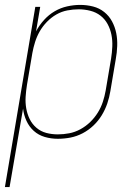

<svg xmlns="http://www.w3.org/2000/svg" viewBox="-40 -558 560 783"><path d="M-20 205 104 -530H124L107 -430Q120 -455 139.5 -476.5Q159 -498 183 -512Q207 -526 234 -532Q261 -538 287 -538Q314 -538 339.5 -531.5Q365 -525 385 -509Q405 -493 417 -470.5Q429 -448 434 -423Q439 -398 438 -370.5Q437 -343 432 -316L410 -186Q406 -161 397.5 -136Q389 -111 375 -88Q361 -65 341 -46Q321 -27 297 -14.5Q273 -2 247.5 3Q222 8 196 8Q168 8 142.5 0.5Q117 -7 98 -24Q79 -41 68 -65Q57 -89 54 -115L-1 205ZM196 -10Q219 -10 242.5 -14.5Q266 -19 288 -31Q310 -43 328 -60.5Q346 -78 359 -99Q372 -120 379.5 -143Q387 -166 391 -189L413 -319Q417 -344 418 -368.5Q419 -393 414.5 -416Q410 -439 399 -459.5Q388 -480 370 -494Q352 -508 328.5 -514Q305 -520 281 -520Q258 -520 234.5 -515.5Q211 -511 190 -499Q169 -487 151.5 -469Q134 -451 122 -430Q110 -409 103 -386.5Q96 -364 92 -342L70 -212Q66 -187 64.5 -163Q63 -139 67 -116Q71 -93 81 -72.5Q91 -52 108.5 -37Q126 -22 148.5 -16Q171 -10 196 -10Z"/></svg>

Font: iosevka_custom_sans_ss08 Thin
Style: Italic
Weight: 100
Italic angle: -10°
Designer: Belleve Invis
Foundry: Belleve Invis
Version: Version 10.3.0; ttfautohint (v1.8.3)